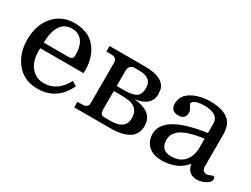

<svg xmlns="http://www.w3.org/2000/svg" viewBox="-47 -859 1640 1255"><g transform="rotate(30 772.5 -232.0)"><path d="M462 -244 461 -225V-224H135L134 -206V-205Q134 -108 190 -63Q222 -37 267 -37Q370 -37 426 -145L461 -125Q395 15 250 15Q128 15 69 -87Q33 -149 33 -231Q33 -355 107 -425Q164 -479 250 -479Q378 -479 433 -375Q462 -319 462 -244ZM357 -299Q357 -416 280 -436Q266 -439 251 -439Q141 -439 136 -267H322Q352 -267 356 -287Q357 -292 357 -299Z M980 -124Q980 -28 866 -6Q837 0 803 0H520V-42H552Q593 -42 599 -68Q600 -74 600 -81V-382Q600 -418 563 -421Q565 -421 526 -421H520V-463H787Q929 -463 950 -384L954 -353V-351Q954 -260 835 -243Q980 -231 980 -124ZM864 -344Q864 -409 797 -419Q782 -421 761 -421H725Q694 -412 691 -382V-260H739Q814 -260 839 -279Q864 -299 864 -344ZM882 -127Q882 -203 809 -217Q785 -222 744 -222H691V-81Q691 -47 714 -43Q719 -42 725 -42H768Q870 -42 881 -108Q882 -117 882 -127Z M1545 -51Q1545 -19 1494 0Q1473 8 1452 9Q1384 9 1369 -56L1367 -64Q1319 1 1220 13Q1204 15 1188 15Q1102 15 1067 -42Q1050 -69 1050 -106Q1050 -237 1313 -284Q1331 -287 1361 -292V-364Q1361 -427 1274 -435Q1264 -436 1254 -436Q1195 -436 1172 -416Q1164 -409 1164 -400L1184 -363Q1188 -353 1188 -344Q1188 -302 1148 -295L1136 -294Q1086 -294 1078 -337Q1077 -344 1077 -351Q1077 -430 1176 -464Q1221 -479 1270 -479Q1398 -479 1435 -414Q1453 -382 1453 -331V-94Q1453 -59 1482 -54Q1486 -53 1490 -53Q1496 -53 1525 -65Q1529 -67 1531 -67Q1544 -67 1545 -51ZM1361 -183V-249Q1222 -230 1177 -186Q1148 -159 1148 -120Q1148 -39 1227 -39Q1320 -39 1350 -118Q1361 -147 1361 -183Z"/></g></svg>

Font: cwTeXKai
Style: Medium
Weight: 500
Version: Version 1.17